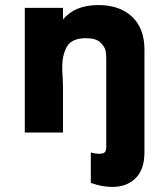

<svg xmlns="http://www.w3.org/2000/svg" viewBox="-20 -524 659 759"><path d="M339 199V79Q359 84 372 84Q387 84 393.5 78.5Q400 73 400 57V-290Q400 -308 397.5 -323Q395 -338 377.5 -355.5Q360 -373 320 -373Q265 -373 245.5 -341Q226 -309 226 -257Q226 -240 228 -212L229 -179V0H78V-493H229V-447Q276 -504 369 -504Q453 -504 502 -458Q551 -412 551 -328V78Q551 146 516 180.5Q481 215 424 215Q383 215 339 199Z"/></svg>

Font: Hanken Grotesk Black
Style: Regular
Weight: 900
Designer: Alfredo Marco Pradil
Foundry: Hanken Design Co.
Version: Version 3.014